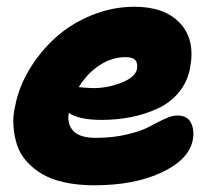

<svg xmlns="http://www.w3.org/2000/svg" viewBox="-20 -509 651 575"><path d="M262.2 45.9Q213.4 45.9 173.3 37.1Q133.3 28.3 106.2 12.2Q79.1 -3.9 59.3 -26.1Q39.6 -48.3 31 -75Q22.5 -101.6 20.3 -131.8Q18.1 -162.1 25.9 -193.8Q36.6 -249 68.6 -302Q100.6 -355 146.5 -396.5Q192.4 -438 254.6 -463.4Q316.9 -488.8 382.8 -488.8Q474.1 -488.8 520 -438.7Q565.9 -388.7 548.8 -303.2Q540.5 -261.7 514.4 -231Q488.3 -200.2 450.4 -183.1Q412.6 -166 370.8 -158Q329.1 -149.9 283.2 -149.9Q217.8 -149.9 186 -170.9Q180.2 -138.2 199.2 -117.2Q218.3 -96.2 267.1 -96.2Q318.8 -96.2 361.8 -106.7Q404.8 -117.2 427.2 -129.6Q449.7 -142.1 472.4 -152.6Q495.1 -163.1 511.2 -163.1Q541 -163.1 552 -141.1Q563 -119.1 557.1 -88.9Q545.4 -30.8 463.9 7.6Q382.3 45.9 262.2 45.9ZM356 -337.9Q315.4 -337.9 278.3 -313.7Q241.2 -289.6 215.8 -248Q249.5 -245.1 258.8 -245.1Q302.7 -245.1 344 -261.5Q385.3 -277.8 390.1 -301.8Q393.1 -320.3 385 -329.1Q377 -337.9 356 -337.9Z"/></svg>

Font: Shantell Sans Bouncy
Style: Italic
Weight: 800
Italic angle: -11.31°
Designer: Stephen Nixon, Anya Danilova, Shantell Martin
Foundry: Arrow Type
Version: Version 1.006;[9816181b4]